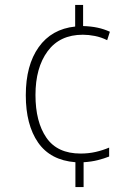

<svg xmlns="http://www.w3.org/2000/svg" viewBox="-20 -744 553 774"><path d="M315 -639Q347 -638 373 -632.5Q399 -627 423 -616L412 -582Q388 -594 362.5 -599Q337 -604 314 -604Q221 -604 172 -537.5Q123 -471 123 -361Q123 -253 167 -189Q211 -125 305 -125Q337 -125 365.5 -131.5Q394 -138 420 -149V-113Q400 -105 374.5 -98.5Q349 -92 317 -90V10H284V-90Q183 -98 133.5 -169.5Q84 -241 84 -360Q84 -481 136 -554Q188 -627 283 -637V-724H315Z"/></svg>

Font: Noto Sans Sinhala SemiCondensed ExtraLight
Style: Regular
Weight: 200
Width: 4
Designer: Jelle Bosma - Monotype Design Team
Foundry: Monotype Imaging Inc.
Version: Version 2.006; ttfautohint (v1.8.4.7-5d5b)